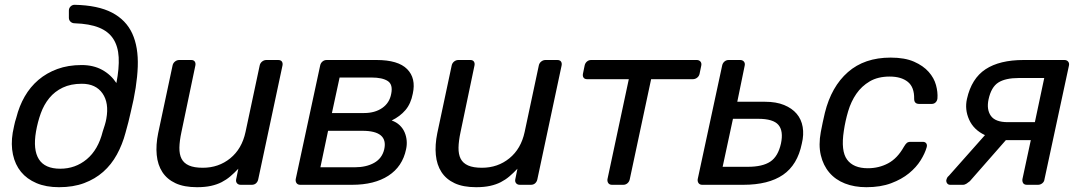

<svg xmlns="http://www.w3.org/2000/svg" viewBox="-20 -770 4499 800"><path d="M33 -217Q36 -231 39 -246.5Q42 -262 48 -280Q60 -328 83 -368Q106 -408 140 -437Q174 -466 219 -482.5Q264 -499 320 -499Q369 -499 405.5 -479Q442 -459 465 -424Q477 -486 474.5 -531.5Q472 -577 452 -608Q432 -639 392.5 -655Q353 -671 291 -673Q281 -673 274 -679.5Q267 -686 267 -696V-726Q267 -736 274 -743Q281 -750 291 -750Q388 -748 446.5 -717.5Q505 -687 531 -630.5Q557 -574 554 -492Q551 -410 525 -304Q521 -286 515 -261.5Q509 -237 503 -217Q490 -168 467 -126Q444 -84 410 -54Q376 -24 330.5 -7Q285 10 226 10Q172 10 132 -7Q92 -24 67.5 -54Q43 -84 34 -126Q25 -168 33 -217ZM231 -67Q294 -67 341.5 -106.5Q389 -146 408 -222Q412 -234 416.5 -248.5Q421 -263 423 -275Q435 -341 407 -381Q379 -421 321 -421Q275 -421 241.5 -405Q208 -389 185.5 -361.5Q163 -334 150 -298Q137 -262 130 -222Q117 -146 142 -106.5Q167 -67 231 -67Z M639 -215 699 -497Q701 -507 709 -513.5Q717 -520 727 -520H777Q787 -520 791.5 -513.5Q796 -507 794 -497L736 -220Q728 -183 727.5 -155Q727 -127 736.5 -108.5Q746 -90 767.5 -80.5Q789 -71 825 -71Q891 -71 939.5 -110.5Q988 -150 1003 -220L1062 -497Q1064 -507 1072 -513.5Q1080 -520 1090 -520H1139Q1150 -520 1154.5 -513.5Q1159 -507 1157 -497L1056 -23Q1054 -13 1047 -6.5Q1040 0 1029 0H983Q973 0 967.5 -6.5Q962 -13 964 -23L973 -67Q956 -49 939.5 -35Q923 -21 903.5 -11Q884 -1 859 4.5Q834 10 801 10Q747 10 711.5 -6.5Q676 -23 656.5 -53Q637 -83 633 -124.5Q629 -166 639 -215Z M1212 -23 1314 -497Q1316 -507 1323.5 -513.5Q1331 -520 1341 -520H1549Q1639 -520 1676.5 -482Q1714 -444 1700 -380Q1692 -338 1669.5 -311.5Q1647 -285 1612 -268Q1632 -261 1645.5 -248Q1659 -235 1666 -218.5Q1673 -202 1674.5 -184Q1676 -166 1672 -148Q1657 -76 1598.5 -38Q1540 0 1447 0H1231Q1221 0 1216 -6.5Q1211 -13 1212 -23ZM1458 -73Q1506 -73 1539 -91.5Q1572 -110 1581 -148Q1598 -225 1490 -225H1347L1315 -73ZM1497 -299Q1542 -299 1572.5 -320Q1603 -341 1610 -379Q1618 -418 1595.5 -432.5Q1573 -447 1528 -447H1395L1363 -299Z M1802 -215 1862 -497Q1864 -507 1872 -513.5Q1880 -520 1890 -520H1940Q1950 -520 1954.5 -513.5Q1959 -507 1957 -497L1899 -220Q1891 -183 1890.5 -155Q1890 -127 1899.5 -108.5Q1909 -90 1930.5 -80.5Q1952 -71 1988 -71Q2054 -71 2102.5 -110.5Q2151 -150 2166 -220L2225 -497Q2227 -507 2235 -513.5Q2243 -520 2253 -520H2302Q2313 -520 2317.5 -513.5Q2322 -507 2320 -497L2219 -23Q2217 -13 2210 -6.5Q2203 0 2192 0H2146Q2136 0 2130.5 -6.5Q2125 -13 2127 -23L2136 -67Q2119 -49 2102.5 -35Q2086 -21 2066.5 -11Q2047 -1 2022 4.5Q1997 10 1964 10Q1910 10 1874.5 -6.5Q1839 -23 1819.5 -53Q1800 -83 1796 -124.5Q1792 -166 1802 -215Z M2409 -463 2416 -497Q2418 -507 2425.5 -513.5Q2433 -520 2443 -520H2883Q2893 -520 2898.5 -513.5Q2904 -507 2902 -497L2895 -463Q2893 -453 2885 -446.5Q2877 -440 2866 -440H2693L2604 -23Q2602 -13 2594.5 -6.5Q2587 0 2577 0H2530Q2520 0 2515 -6.5Q2510 -13 2511 -23L2600 -440H2427Q2416 -440 2411.5 -446.5Q2407 -453 2409 -463Z M2887 -23 2989 -497Q2991 -507 2998.5 -513.5Q3006 -520 3016 -520H3064Q3074 -520 3079.5 -513.5Q3085 -507 3083 -497L3052 -346H3163H3168Q3214 -346 3247 -332.5Q3280 -319 3299.5 -296Q3319 -273 3324.5 -241Q3330 -209 3321 -172Q3303 -83 3242.5 -41.5Q3182 0 3077 0H2906Q2896 0 2891 -6.5Q2886 -13 2887 -23ZM2991 -75H3096Q3157 -75 3189.5 -96.5Q3222 -118 3234 -172Q3245 -224 3223.5 -249.5Q3202 -275 3139 -275H3034Z M3400 -220Q3403 -235 3408 -260Q3413 -285 3417 -300Q3444 -409 3513 -469.5Q3582 -530 3691 -530Q3750 -530 3788.5 -513Q3827 -496 3849.5 -470.5Q3872 -445 3880 -415.5Q3888 -386 3886 -360Q3885 -350 3878.5 -343.5Q3872 -337 3862 -337H3810Q3789 -337 3789 -358Q3790 -407 3762.5 -429Q3735 -451 3687 -451Q3638 -451 3604 -431Q3570 -411 3548 -379Q3526 -347 3514 -306.5Q3502 -266 3496 -225Q3483 -141 3509.5 -105Q3536 -69 3596 -69Q3642 -69 3680.5 -89.5Q3719 -110 3746 -158Q3753 -170 3758.5 -174.5Q3764 -179 3774 -179H3825Q3835 -179 3839.5 -172.5Q3844 -166 3841 -156Q3834 -131 3816 -102Q3798 -73 3767.5 -48Q3737 -23 3693 -6.5Q3649 10 3590 10Q3540 10 3500.5 -5.5Q3461 -21 3435.5 -51Q3410 -81 3400 -123.5Q3390 -166 3400 -220Z M3923 -20Q3924 -24 3926 -28.5Q3928 -33 3934 -38L4084 -207Q4037 -229 4018 -271.5Q3999 -314 4009 -358Q4028 -443 4086.5 -481.5Q4145 -520 4245 -520H4415Q4425 -520 4430.5 -513.5Q4436 -507 4434 -497L4332 -23Q4331 -13 4323 -6.5Q4315 0 4305 0H4259Q4248 0 4243.5 -6.5Q4239 -13 4240 -23L4275 -186H4171L4021 -15Q4015 -10 4007.5 -5Q4000 0 3992 0H3939Q3931 0 3926.5 -6Q3922 -12 3923 -20ZM4179 -261H4292L4331 -445H4226Q4169 -445 4139.5 -426Q4110 -407 4099 -356Q4090 -314 4108.5 -287.5Q4127 -261 4179 -261Z"/></svg>

Font: SVN-Rubik
Style: Italic
Weight: 400
Italic angle: -12°
Designer: Hubert and Fischer
Foundry: Hubert & Fischer
Version: Version 2.101; ttfautohint (v1.8.3)